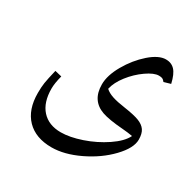

<svg xmlns="http://www.w3.org/2000/svg" viewBox="-161 -550 1049 1050"><g transform="rotate(30 363.5 -25.0)"><path d="M644 65.9Q614.3 60.5 582 58.1Q490.7 51.3 447.5 36.1Q404.3 21 382.1 -12.2Q359.9 -45.4 359.9 -97.2Q359.9 -153.8 399.4 -222.9Q439 -292 494.9 -341.1Q550.8 -390.1 596.2 -390.1Q630.9 -390.1 652.6 -366.9Q674.3 -343.8 687 -288.1L645 -275.9Q636.7 -287.1 628.9 -290.5Q621.1 -293.9 606.9 -293.9Q576.2 -293.9 529.8 -261.5Q483.4 -229 447.5 -182.9Q411.6 -136.7 401.9 -92.8Q419.4 -76.2 450.4 -65.9Q481.4 -55.7 531.2 -48.8Q594.2 -39.6 625.5 -27.6Q656.7 -15.6 671.4 5.6Q686 26.9 686 64.9Q686 118.2 622.3 184.6Q558.6 251 465.8 295.4Q373 339.8 293 339.8Q192.4 339.8 136.2 282Q80.1 224.1 80.1 119.1Q80.1 82.5 84.2 54.9Q88.4 27.3 103 -33.2L146 -22.9Q132.8 27.3 132.8 61Q132.8 147.9 176 195.6Q219.2 243.2 295.9 243.2Q351.6 243.2 424.6 218.5Q497.6 193.8 560.3 151.6Q623 109.4 644 65.9Z"/></g></svg>

Font: Sahl Naskh
Style: Regular
Weight: 400
Designer: Pascal Zoghbi
Version: Version 1.001